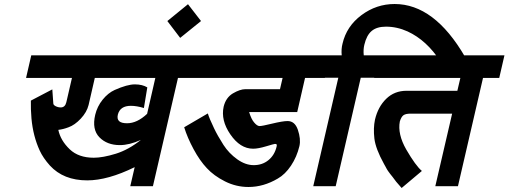

<svg xmlns="http://www.w3.org/2000/svg" viewBox="-20 -909 2537 958"><path d="M653 -488Q690 -488 715 -473L698 -370Q662 -381 633 -381Q579 -381 568 -337Q563 -315 574.5 -304.5Q586 -294 614 -294Q664 -294 714 -341L755 -520H453L422 -385Q413 -349 383 -317Q353 -285 322 -274Q296 -264 271 -261Q282 -208 328 -164Q372 -122 448 -122Q493 -122 558 -142Q622 -162 683 -211Q626 -185 578 -185Q514 -185 476 -224Q438 -263 455 -336Q465 -378 492 -411.5Q519 -445 552 -460Q615 -488 653 -488ZM652 -75Q518 -9 415 -9Q297 -9 229 -83Q195 -121 178 -158Q145 -230 137 -318Q133 -365 134 -407L241 -463L246 -393Q246 -385 258 -379Q270 -373 283 -373Q305 -373 311 -399L339 -520H110L136 -633H976L950 -520H868L743 20H630Z M918 -888 983 -804 879 -720 815 -804Z M1360 -177Q1362 -185 1360.5 -188Q1359 -191 1352 -191Q1348 -191 1308 -179Q1268 -167 1243 -167Q1178 -167 1129 -239Q1081 -309 1096 -377Q1107 -422 1142 -443Q1178 -464 1204 -464H1377L1390 -520H930L956 -633H1627L1601 -520H1502L1463 -350H1223Q1234 -314 1248 -298Q1263 -280 1275 -280Q1288 -280 1337 -292Q1391 -305 1415 -305Q1451 -305 1466 -262Q1482 -215 1474 -180Q1461 -126 1432 -82.5Q1403 -39 1366 -18Q1295 24 1220 24Q1158 24 1102.5 -4Q1047 -32 1012 -70Q977 -107 946 -164.5Q915 -222 899 -274L1017 -343Q1024 -319 1048 -269Q1065 -233 1095 -186Q1122 -144 1164 -114Q1205 -85 1246 -85Q1289 -85 1319.5 -110Q1350 -135 1360 -177Z M1689 -691Q1709 -778 1783.5 -833.5Q1858 -889 1949 -889Q2147 -889 2300 -626L2318 -593H2182L2178 -601L2177 -603Q2109 -708 2014 -752Q1961 -776 1906 -776Q1860 -776 1834.5 -754.5Q1809 -733 1798 -686Q1792 -662 1795 -633H1893L1867 -521H1780L1655 20H1543L1668 -521H1581L1607 -633H1685Q1682 -664 1689 -691Z M2029 -342Q2004 -342 1993 -334Q1982 -326 1975 -303Q1963 -240 2007 -163Q2054 -82 2085 -56L1984 29Q1982 26 1970.5 13.5Q1959 1 1957 -2Q1955 -4 1939 -26Q1935 -31 1927 -41Q1919 -51 1916 -56Q1913 -60 1910 -65.5Q1907 -71 1903 -78.5Q1899 -86 1896 -91Q1854 -167 1848 -218Q1842 -270 1851 -312Q1866 -376 1907 -416Q1948 -456 2008 -456H2262L2277 -520H1847L1873 -633H2497L2471 -520H2390L2265 20H2152L2236 -342Z"/></svg>

Font: Miedinger
Style: Bold-Italic
Weight: 700
Italic angle: -13°
Version: Version 001.000